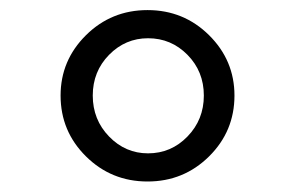

<svg xmlns="http://www.w3.org/2000/svg" viewBox="-20 -670 572 373"><path d="M267.6 -372.1Q312.5 -372.1 344.2 -404.8Q376 -437.5 376 -484.4Q376 -531.2 344.2 -563.5Q312.5 -595.7 267.6 -595.7Q223.6 -595.7 191.9 -563.5Q160.2 -531.2 160.2 -484.4Q160.2 -437.5 191.9 -404.8Q223.6 -372.1 267.6 -372.1ZM97.7 -484.4Q97.7 -552.7 147 -601.6Q196.3 -650.4 266.6 -650.4Q336.9 -650.4 386.2 -601.6Q435.5 -552.7 435.5 -484.4Q435.5 -415 386.2 -366.2Q336.9 -317.4 266.6 -317.4Q196.3 -317.4 147 -366.2Q97.7 -415 97.7 -484.4Z"/></svg>

Font: Lohit Marathi
Style: Regular
Weight: 400
Version: 2.94.2